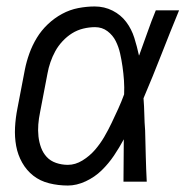

<svg xmlns="http://www.w3.org/2000/svg" viewBox="-20 -562 590 594"><path d="M190 12Q160 12 132 5Q104 -2 83 -18.5Q62 -35 48.5 -59Q35 -83 30 -110.5Q25 -138 26.5 -167.5Q28 -197 34 -227L57 -347Q62 -372 71 -397Q80 -422 94 -445Q108 -468 128 -487Q148 -506 172 -519Q196 -532 222 -537Q248 -542 273 -542Q303 -542 328.5 -529Q354 -516 370.5 -494Q387 -472 395.5 -445Q404 -418 410 -390L411 -392Q424 -427 436 -461.5Q448 -496 462 -530H534Q506 -462 479.5 -394Q453 -326 424 -258Q426 -233 426.5 -208Q427 -183 429 -158Q430 -118 431 -78.5Q432 -39 434 0H362Q362 -33 362.5 -65.5Q363 -98 363 -131Q349 -105 332.5 -80.5Q316 -56 294.5 -35Q273 -14 245 -1Q217 12 190 12ZM190 -52Q213 -52 235 -65.5Q257 -79 273.5 -98Q290 -117 302.5 -138.5Q315 -160 325.5 -182Q336 -204 346 -226Q356 -248 364 -270Q365 -292 363.5 -313.5Q362 -335 359 -356Q356 -377 351.5 -397Q347 -417 338 -435Q329 -453 312.5 -465.5Q296 -478 274 -478Q256 -478 237.5 -473.5Q219 -469 203 -459Q187 -449 173.5 -434.5Q160 -420 151 -403.5Q142 -387 136 -369.5Q130 -352 127 -335L104 -215Q100 -196 98.5 -177Q97 -158 99 -140Q101 -122 107 -105.5Q113 -89 124.5 -76.5Q136 -64 153.5 -58Q171 -52 190 -52Z"/></svg>

Font: Lode
Style: Italic
Weight: 400
Italic angle: -11°
Monospace: yes
Designer: Belleve Invis
Foundry: Belleve Invis
Version: Version 29.2.0; ttfautohint (v1.8.3)